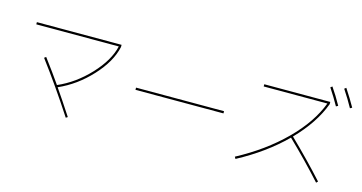

<svg xmlns="http://www.w3.org/2000/svg" viewBox="-89 -1244 3177 1686"><g transform="rotate(15 1500.0 -400.5)"><path d="M110 -680V-700H880V-680Q850 -542 722.5 -404Q595 -266 434 -195Q495 -108 588 35L572 45Q410 -204 252 -414L268 -426Q356 -309 423 -212Q578 -279 704 -413.5Q830 -548 860 -680Z M1100 -350V-370H1900V-350Z M2180 -670V-690H2780V-670Q2713 -488 2542 -312Q2718 -141 2857 13L2843 27Q2693 -139 2528 -298Q2352 -123 2105 9L2095 -9Q2342 -141 2516 -314Q2690 -487 2759 -670ZM2747 -814 2763 -826Q2812 -755 2856 -675L2838 -665Q2798 -737 2747 -814ZM2868 -834 2884 -846Q2938 -764 2979 -691L2961 -681Q2921 -754 2868 -834Z"/></g></svg>

Font: Mplus 1p Thin
Style: Regular
Weight: 250
Version: Version 1.061